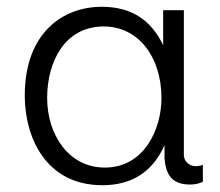

<svg xmlns="http://www.w3.org/2000/svg" viewBox="-20 -533 648 566"><path d="M286 -455C387 -455 456 -366 456 -244C456 -152 405 -39 289 -39C181 -39 119 -138 119 -244C119 -350 170 -455 286 -455ZM522 -503H461V-400C427 -470 372 -513 280 -513C165 -513 53 -436 53 -251C53 -131 113 13 282 13C366 13 429 -24 465 -105V-66C469 -22 483 11 541 11C555 11 567 8 578 3V-47C570 -44 562 -43 558 -43C536 -43 522 -59 522 -76Z"/></svg>

Font: Perun Light
Style: Regular
Weight: 300
Foundry: Copyright (c) Stefan Peev, Context Ltd, 2016
Version: Version 1.089